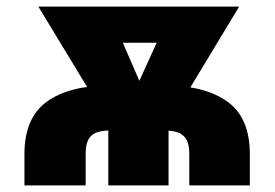

<svg xmlns="http://www.w3.org/2000/svg" viewBox="-20 -559 828 579"><path d="M53.7 0V-94.2Q53.7 -204.1 121.6 -252.7Q189.5 -301.3 311.5 -301.3H476.6Q597.7 -301.3 665.5 -252.7Q733.4 -204.1 733.4 -94.2V0H550.8V-95.2Q550.8 -119.6 543.7 -135Q536.6 -150.4 520.3 -158Q503.9 -165.5 476.6 -165.5H311.5Q288.6 -165.5 272.2 -159.9Q255.9 -154.3 247.1 -139.2Q238.3 -124 238.3 -95.2V0ZM306.6 0V-223.1H488.3V0ZM319.3 -170.4 95.7 -539.1H303.2L431.2 -243.7L413.1 -170.4ZM384.8 -170.4 369.1 -246.6 502 -539.1H701.2L478.5 -170.4ZM205.1 -430.2V-539.1H608.4V-430.2Z"/></svg>

Font: Inter 18pt Black
Style: Regular
Weight: 900
Designer: Rasmus Andersson
Foundry: rsms
Version: Version 4.001;git-66647c0bb